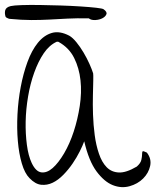

<svg xmlns="http://www.w3.org/2000/svg" viewBox="-62 -758 630 778"><path d="M57.6 -36.1Q38.1 -55.7 26.4 -95.7Q14.6 -135.7 10.3 -186.5Q5.9 -237.3 8.8 -294.4Q11.7 -351.6 22 -405.8Q32.2 -460 49.3 -506.8Q66.4 -553.7 91.3 -584.5Q116.2 -615.2 147.9 -624.5Q179.7 -633.8 218.8 -613.3Q232.4 -605.5 247.6 -586.9Q262.7 -568.4 276.4 -545.4Q290 -522.5 300.3 -499.5Q310.5 -476.6 315.4 -460.9Q316.4 -456.1 315.9 -431.2Q315.4 -406.2 314.5 -371.1Q313.5 -335.9 314.9 -293.5Q316.4 -251 321.8 -210.4Q327.1 -169.9 338.9 -135.3Q350.6 -100.6 370.1 -80.6Q389.6 -60.5 419.4 -59.1Q449.2 -57.6 492.2 -83Q507.8 -96.7 510.7 -109.9Q513.7 -123 513.7 -132.3Q513.7 -141.6 515.6 -144.5Q517.6 -147.5 533.2 -139.6Q552.7 -114.3 546.4 -85.4Q540 -56.6 518.1 -34.7Q496.1 -12.7 462.9 -3.4Q429.7 5.9 395 -7.8Q360.4 -21.5 329.1 -63.5Q297.9 -105.5 279.3 -185.5Q273.4 -168.9 261.2 -144.5Q249 -120.1 232.4 -95.7Q215.8 -71.3 194.8 -49.8Q173.8 -28.3 151.4 -17.6Q128.9 -6.8 105 -9.3Q81.1 -11.7 57.6 -36.1ZM66.4 -97.7Q83 -62.5 105.5 -59.6Q127.9 -56.6 151.4 -77.1Q174.8 -97.7 197.8 -136.7Q220.7 -175.8 236.8 -225.1Q252.9 -274.4 261.2 -328.6Q269.5 -382.8 264.2 -432.6Q258.8 -482.4 238.3 -523.4Q217.8 -564.5 175.8 -587.9Q174.8 -588.9 172.4 -588.9Q169.9 -588.9 168 -588.9Q137.7 -575.2 115.2 -542Q92.8 -508.8 76.7 -463.9Q60.5 -418.9 51.8 -367.2Q43 -315.4 42 -265.6Q41 -215.8 46.9 -171.4Q52.7 -127 66.4 -97.7ZM-39.1 -689.5Q-43.9 -703.1 -41 -715.8Q-38.1 -728.5 -18.6 -733.4Q-5.9 -736.3 25.9 -737.3Q57.6 -738.3 98.1 -737.8Q138.7 -737.3 182.6 -735.8Q226.6 -734.4 264.2 -731.9Q301.8 -729.5 327.6 -726.6Q353.5 -723.6 357.4 -720.7Q373 -710 369.1 -700.2Q365.2 -690.4 353 -684.1Q340.8 -677.7 324.2 -676.8Q307.6 -675.8 297.9 -683.6Q249 -684.6 211.4 -682.6Q173.8 -680.7 138.2 -678.7Q102.5 -676.8 64.5 -676.8Q26.4 -676.8 -23.4 -681.6Q-25.4 -681.6 -31.7 -684.6Q-38.1 -687.5 -39.1 -689.5Z"/></svg>

Font: Give You Glory
Style: Regular
Weight: 400
Designer: Kimberly Geswein
Foundry: Kimberly Geswein
Version: Version 1.002